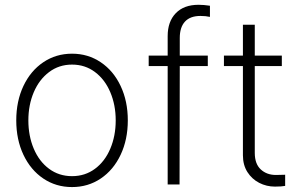

<svg xmlns="http://www.w3.org/2000/svg" viewBox="-20 -759 1235 790"><path d="M46.9 -263.7Q46.9 -342.8 76.4 -405.3Q106 -467.8 158.2 -502.9Q210.4 -538.1 276.4 -538.1Q342.3 -538.1 394.5 -502.9Q446.8 -467.8 476.3 -405.3Q505.9 -342.8 505.9 -263.7Q505.9 -184.6 476.3 -122.1Q446.8 -59.6 394.5 -24.4Q342.3 10.7 276.4 10.7Q210.4 10.7 158.2 -24.4Q106 -59.6 76.4 -122.1Q46.9 -184.6 46.9 -263.7ZM456.1 -263.7Q456.1 -327.1 433.8 -379.6Q411.6 -432.1 370.8 -462.6Q330.1 -493.2 276.4 -493.2Q222.7 -493.2 181.9 -462.4Q141.1 -431.6 118.9 -379.4Q96.7 -327.1 96.7 -263.7Q96.7 -199.7 118.9 -147.2Q141.1 -94.7 181.9 -64.5Q222.7 -34.2 276.4 -34.2Q330.1 -34.2 370.8 -64.5Q411.6 -94.7 433.8 -147.2Q456.1 -199.7 456.1 -263.7Z M835 -487.3H719.7L718.8 0H669.9V-487.3H591.8V-530.3H669.9V-610.4Q669.9 -670.4 703.4 -704.8Q736.8 -739.3 796.9 -739.3Q818.4 -739.3 843.8 -735.4V-689.5Q826.7 -693.4 804.7 -693.4Q762.7 -693.4 741.2 -670.2Q719.7 -647 719.7 -602.5V-530.3H835Z M1139.6 -487.3H1028.3V-129.9Q1028.3 -84.5 1053 -61.8Q1077.6 -39.1 1115.2 -39.1L1153.3 -40V5.9Q1138.7 8.8 1111.3 8.8Q1076.7 8.8 1046.6 -6.6Q1016.6 -22 998 -51Q979.5 -80.1 979.5 -120.1V-487.3H901.4V-530.3H979.5V-657.2H1028.3V-530.3H1139.6Z"/></svg>

Font: Pretendard JP ExtraLight
Style: Regular
Weight: 200
Designer: Base glyphs from Inter by Rasmus Andersson; Hangeul glyphs from Noto Sans CJK(Source Han Sans) by Jang Soo-young and Kan
Foundry: Kil Hyung-jin
Version: Version 1.309